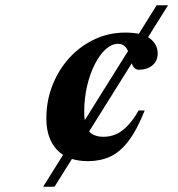

<svg xmlns="http://www.w3.org/2000/svg" viewBox="-20 -705 672 725"><path d="M143 0 571.5 -685H614.5L186 0ZM426 -539.5Q401.5 -539.5 378.8 -518.8Q356 -498 337.8 -462Q319.5 -426 308.8 -379.8Q298 -333.5 298 -282.5Q298 -232.5 315.2 -210.5Q332.5 -188.5 371 -188.5Q395 -188.5 417 -197.8Q439 -207 460.5 -228.8Q482 -250.5 503.5 -288H526.5Q497 -214 465 -172.2Q433 -130.5 395.8 -113.5Q358.5 -96.5 312.5 -96.5Q235 -96.5 195 -139.5Q155 -182.5 155 -257.5Q155 -325 178.5 -384Q202 -443 243 -487.5Q284 -532 338 -557Q392 -582 453 -582Q518.5 -582 547 -559.2Q575.5 -536.5 575.5 -503.5Q575.5 -475 555.8 -458.5Q536 -442 505 -441.5Q492 -441.5 484 -452.5Q476 -463.5 470 -490Q464.5 -516.5 453.5 -528Q442.5 -539.5 426 -539.5Z"/></svg>

Font: Newsreader 36pt
Style: Bold Italic
Weight: 700
Italic angle: -17°
Designer: Hugues Gentile
Foundry: Production Type
Version: Version 1.003